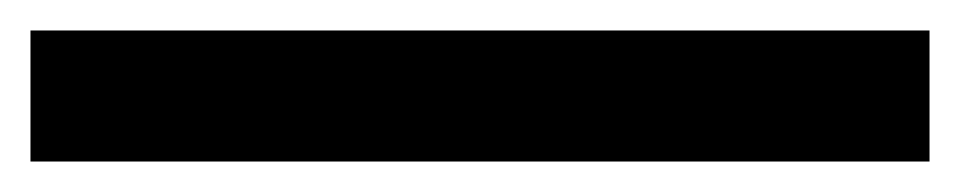

<svg xmlns="http://www.w3.org/2000/svg" viewBox="-20 37 630 126"><path d="M0 57H590V143H0Z"/></svg>

Font: Retni Sans Medium
Style: Regular
Weight: 500
Designer: Vitaly Kuzmin
Foundry: ParaType Ltd.
Version: Version 1.00;March 2, 2019;FontCreator 11.5.0.2425 64-bit; t